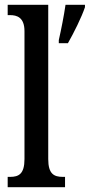

<svg xmlns="http://www.w3.org/2000/svg" viewBox="-20 -780 374 800"><path d="M12 0H251V-43H242C205 -43 181 -55 181 -117V-760H12V-717H22C50 -717 82 -708 82 -650V-117C82 -55 58 -43 22 -43H12ZM225 -613V-600H263C287 -642 320 -708 334 -750V-760H253C246 -712 235 -657 225 -613Z"/></svg>

Font: Noto Serif Bengali ExtraCondensed Medium
Style: Regular
Weight: 500
Width: 2
Designer: Juan Bruce, Universal Thirst, Indian Type Foundry and the Monotype Design Team.
Foundry: Monotype Imaging Inc.
Version: Version 2.003